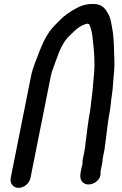

<svg xmlns="http://www.w3.org/2000/svg" viewBox="-20 -735 606 952"><path d="M399.5 10 390.9 53C389.4 60.7 388.6 68.8 388.8 77.4C388.9 83.3 385.5 90.2 384.1 97L381.1 112C374.9 143.1 378.5 159.7 392.9 171.2C423.2 195.4 484.5 164.2 478.4 119C478.3 117.9 478.3 116.3 478.5 115L482.1 97C485 82.6 488.3 70.4 488.8 58.9C488.8 57.3 488.7 54 488.9 53L498 7.3C504.5 -37 507.6 -72.5 513.9 -117.3L519.1 -153.3C519.2 -153.5 519.2 -153.8 519.2 -154C522 -167.8 524.1 -179.9 525.5 -190.2L529.4 -219.8C530.1 -229.4 531.6 -242.7 533.9 -257.5C541 -301.7 541 -337.6 545.8 -381.7C548.3 -415.9 547.7 -440.6 545.7 -475.1C544.7 -520.3 543.3 -562.4 535.2 -600.4C530.4 -627.8 527.9 -646.3 516.9 -665.5C503.6 -690.3 490.4 -707.5 461.4 -713.7C423.3 -719 391.7 -711.1 364.4 -697.2C341.3 -685.1 335.1 -681.9 312.4 -665.5C286.2 -646.4 274.2 -631.7 250.2 -608.2C218 -574.8 197.6 -535.6 176.9 -483.8C162 -442.1 143.1 -403.8 134.2 -359L33.2 147C27.7 174.3 45.3 196.5 72.3 196.5C99.2 196.5 125.7 174.3 131.2 147L232.2 -359C234.4 -370.4 237.8 -381.8 242 -392.3C261.4 -443.2 278.6 -506.3 313.8 -546.9C314.1 -547.3 314.7 -547.9 315.2 -548.4C338.9 -569.9 363.2 -602.8 405 -615.9C412 -618 420.4 -618.7 423.6 -611.9C433.4 -590.8 438.2 -563.6 440.5 -533.6C446.3 -484.7 451.5 -428 446.4 -370.3C442 -330.5 441.2 -294.7 434.9 -252.8C430.6 -215.4 428.9 -192.5 420.9 -152.3C415.7 -117.7 410.9 -79.8 407 -48C407 -47.7 406.9 -47.3 406.9 -47C403.6 -30.5 403.5 -10.2 399.5 10Z"/></svg>

Font: Smoothie
Style: LightIt
Weight: 400
Foundry: Cannot Into Space Fonts
Version: Version 0.8